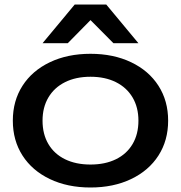

<svg xmlns="http://www.w3.org/2000/svg" viewBox="-20 -819 804 853"><path d="M37 -283Q37 -371 80 -438Q123 -505 201.5 -542.5Q280 -580 382 -580Q484 -580 562.5 -542.5Q641 -505 684 -438Q727 -371 727 -283Q727 -195 684 -128Q641 -61 562.5 -23.5Q484 14 382 14Q280 14 201.5 -23.5Q123 -61 80 -128Q37 -195 37 -283ZM595 -283Q595 -342 569 -386Q543 -430 495 -454Q447 -478 382 -478Q317 -478 269 -454Q221 -430 195 -386Q169 -342 169 -283Q169 -223 195 -179Q221 -135 269 -111.5Q317 -88 382 -88Q447 -88 495 -111.5Q543 -135 569 -179Q595 -223 595 -283ZM452 -799 595 -627H484L354 -758H410L281 -627H169L312 -799Z"/></svg>

Font: Unbounded Variable
Style: Regular
Weight: 400
Designer: Luke Prowse, Jean-Baptiste Morizot, Fátima Lázaro, Florian Runge
Foundry: NaN
Version: Version 1.600;FEAKit 1.0